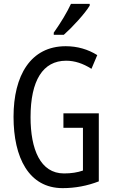

<svg xmlns="http://www.w3.org/2000/svg" viewBox="-20 -963 585 993"><path d="M444 -943H347C326 -898 296 -848 258 -794V-783H310C351 -819 419 -892 444 -934ZM308 -377V-302H409V-81C381 -71 348 -66 311 -66C188 -66 138 -192 138 -357C138 -547 202 -649 322 -649C366 -649 409 -635 453 -607L483 -678C435 -708 380 -724 320 -724C138 -724 50 -572 50 -359C50 -148 129 10 304 10C369 10 432 -2 491 -25V-377Z"/></svg>

Font: Noto Sans UI Condensed
Style: Regular
Weight: 400
Width: 3
Designer: Monotype Design Team
Foundry: Monotype Imaging Inc.
Version: Version 1.901